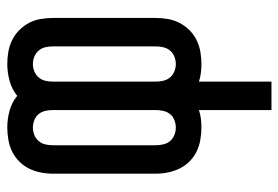

<svg xmlns="http://www.w3.org/2000/svg" viewBox="-142 -436 783 540"><g transform="rotate(-90 250.0 -166.5)"><path d="M339 -64Q329 -64 319 -68Q309 -72 302 -80Q295 -88 292.5 -99Q290 -110 290 -120V-410Q290 -421 292.5 -431.5Q295 -442 302 -450Q309 -458 319 -462Q329 -466 339 -466Q350 -466 360 -462Q370 -458 377 -450Q384 -442 386.5 -431.5Q389 -421 389 -410V-120Q389 -110 386.5 -99Q384 -88 377 -80Q370 -72 360 -68Q350 -64 339 -64ZM161 -64Q150 -64 140 -68Q130 -72 123 -80Q116 -88 113.5 -99Q111 -110 111 -120V-410Q111 -421 113.5 -431.5Q116 -442 123 -450Q130 -458 140 -462Q150 -466 161 -466Q171 -466 181.5 -462Q192 -458 198.5 -450Q205 -442 207.5 -431.5Q210 -421 210 -410V-120Q210 -110 207.5 -99Q205 -88 198.5 -80Q192 -72 181.5 -68Q171 -64 161 -64ZM210 205H290V1Q302 5 314.5 6.5Q327 8 339 8Q357 8 374 5Q391 2 406.5 -5.5Q422 -13 434.5 -25.5Q447 -38 455 -53.5Q463 -69 466 -86Q469 -103 469 -120V-410Q469 -427 466 -444.5Q463 -462 455 -477Q447 -492 434.5 -504.5Q422 -517 406.5 -524.5Q391 -532 374 -535Q357 -538 339 -538Q316 -538 292 -531.5Q268 -525 250 -510Q232 -525 208.5 -531.5Q185 -538 161 -538Q144 -538 126.5 -535Q109 -532 93.5 -524.5Q78 -517 65.5 -504.5Q53 -492 45.5 -477Q38 -462 34.5 -444.5Q31 -427 31 -410V-120Q31 -103 34.5 -86Q38 -69 45.5 -53.5Q53 -38 65.5 -25.5Q78 -13 93.5 -5.5Q109 2 126.5 5Q144 8 161 8Q173 8 185.5 6.5Q198 5 210 1Z"/></g></svg>

Font: Iosevka SS09
Style: Regular
Weight: 400
Monospace: yes
Designer: Belleve Invis
Foundry: Belleve Invis
Version: Version 5.2.1; ttfautohint (v1.8.3)